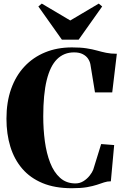

<svg xmlns="http://www.w3.org/2000/svg" viewBox="-20 -1010 670 1041"><path d="M369.5 10.5Q277.5 10.5 210.8 -17.2Q144 -45 100.8 -95.2Q57.5 -145.5 36.2 -214.5Q15 -283.5 15 -366.5Q15 -456 40.2 -527.5Q65.5 -599 112.5 -649.2Q159.5 -699.5 224.8 -726.2Q290 -753 370 -753Q417 -753 449 -748Q481 -743 505.8 -736Q530.5 -729 555.5 -723.8Q580.5 -718.5 613.5 -718.5L588.5 -509H495L470 -662Q467 -677.5 457.2 -692Q447.5 -706.5 429 -716.2Q410.5 -726 381.5 -726Q326.5 -726 289.2 -689Q252 -652 233.2 -575.2Q214.5 -498.5 214.5 -378.5Q214.5 -309 223.2 -244Q232 -179 252 -127.5Q272 -76 305.8 -45.8Q339.5 -15.5 389 -15.5Q413 -15.5 432.8 -28Q452.5 -40.5 466.2 -58Q480 -75.5 485.5 -90L528.5 -229L599 -223.5L581 -27Q561.5 -27 544.5 -21.2Q527.5 -15.5 505.8 -8.2Q484 -1 451.8 4.8Q419.5 10.5 369.5 10.5ZM315.5 -795 188 -975 206.5 -990.5 361 -899 515.5 -990.5 534 -975 406.5 -795Z"/></svg>

Font: Merriweather 144pt ExtraBold
Style: Regular
Weight: 800
Version: Version 2.100